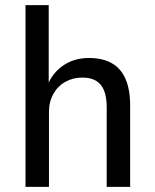

<svg xmlns="http://www.w3.org/2000/svg" viewBox="-20 -725 602 745"><path d="M79 0V-705H169V-393H164Q183 -442 225.5 -471Q268 -500 325 -500Q377 -500 412.5 -480.5Q448 -461 466.5 -420Q485 -379 485 -315V0H394V-309Q394 -349 383.5 -374.5Q373 -400 352 -412Q331 -424 300 -424Q263 -424 233.5 -407.5Q204 -391 187 -360.5Q170 -330 170 -290V0Z"/></svg>

Font: Nunito Sans 10pt SemiCondensed Medium
Style: Regular
Weight: 500
Width: 4
Designer: Vernon Adams
Foundry: Vernon Adams
Version: Version 3.101;gftools[0.9.27]